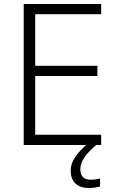

<svg xmlns="http://www.w3.org/2000/svg" viewBox="-20 -734 593 972"><path d="M492.2 -51.8H158.2V-349.1H473.1V-400.9H158.2V-662.1H492.2V-713.9H100.1V0H417C397 16.6 379.9 34.7 365.7 54.2C347.2 78.6 337.9 104 337.9 129.9C337.9 187 372.1 217.8 430.7 217.8C453.6 217.8 470.7 213.9 486.8 210V169.9C475.1 172.4 458.5 175.8 439 175.8C404.3 175.8 386.7 158.2 386.7 123C386.7 77.6 421.4 39.6 466.8 0H492.2Z"/></svg>

Font: Noto Reveo Sans
Style: Regular
Weight: 300
Designer: Monotype Design Team
Foundry: Monotype Imaging Inc.
Version: Version 2.007